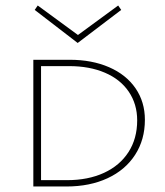

<svg xmlns="http://www.w3.org/2000/svg" viewBox="-20 -677 599 697"><path d="M262 -521 106 -641 117 -657 263 -550 409 -657 420 -641ZM506 -242Q506 -170 470.5 -115Q435 -60 370.5 -30Q306 0 221 0H101V-460H233Q314 -460 376 -433Q438 -406 472 -356.5Q506 -307 506 -242ZM478 -240Q478 -299 447.5 -344Q417 -389 361 -413Q305 -437 231 -437H129V-23H223Q300 -23 357.5 -49.5Q415 -76 446.5 -125Q478 -174 478 -240Z"/></svg>

Font: Ysabeau SC Extralight
Style: Regular
Weight: 200
Designer: Christian Thalmann (Catharsis Fonts)
Version: Version 0.003